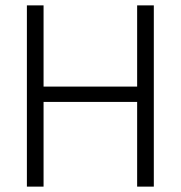

<svg xmlns="http://www.w3.org/2000/svg" viewBox="-20 -694 672 714"><path d="M552 0H490V-315H142V0H80V-674H142V-372H490V-674H552Z"/></svg>

Font: Hind Madurai Light
Style: Regular
Weight: 300
Designer: Jyotish Sonowal
Foundry: Indian Type Foundry
Version: Version 1.001;PS 1.0;hotconv 1.0.86;makeotf.lib2.5.63406; tt